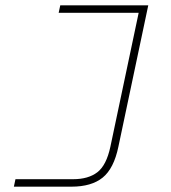

<svg xmlns="http://www.w3.org/2000/svg" viewBox="-20 -550 640 720"><path d="M32 150 38 122H254Q311 122 345 96Q379 70 394 0L500 -502H200L206 -530H536L424 0Q407 82 365 116Q323 150 248 150Z"/></svg>

Font: Geist Mono Thin
Style: Italic
Weight: 100
Italic angle: -12°
Monospace: yes
Designer: Basement.studio, Andrés Briganti, Mateo Zaragoza
Foundry: Basement.studio, Vercel, Andrés Briganti, Guido Ferreyra, Mateo Zaragoza
Version: Version 1.500; ttfautohint (v1.8.4.7-5d5b)